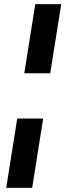

<svg xmlns="http://www.w3.org/2000/svg" viewBox="-20 -725 322 925"><path d="M97 -372 150 -705H275L222 -372ZM10 180 63 -154H188L135 180Z"/></svg>

Font: Mulish ExtraLight
Style: Italic
Weight: 200
Italic angle: -9°
Designer: Vernon Adams
Foundry: Vernon Adams
Version: Version 3.603